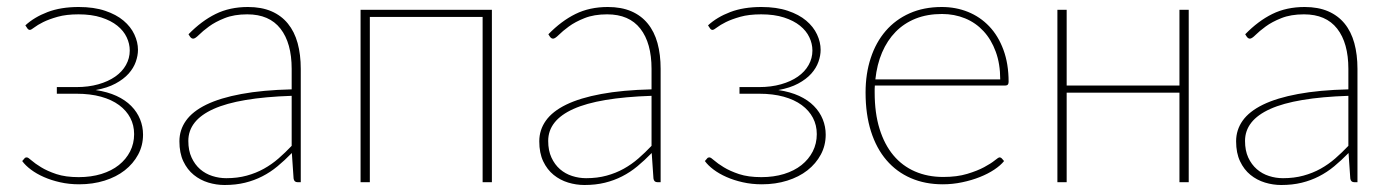

<svg xmlns="http://www.w3.org/2000/svg" viewBox="-20 -521 3984 549"><path d="M52.5 -448.5Q78 -472 116 -486.5Q154 -501 205 -501Q248.5 -501 280.5 -490.2Q312.5 -479.5 333.2 -462Q354 -444.5 364.2 -422.5Q374.5 -400.5 374.5 -378.5Q374.5 -362 368.2 -344.2Q362 -326.5 347.8 -310.5Q333.5 -294.5 310.2 -282Q287 -269.5 253.5 -263.5Q287.5 -258.5 313 -246.8Q338.5 -235 355.2 -218Q372 -201 380.5 -180Q389 -159 389 -136Q389 -105 375 -79Q361 -53 336.8 -34Q312.5 -15 279 -4.5Q245.5 6 206.5 6Q177.5 6 152 0.2Q126.5 -5.5 105.5 -14.8Q84.5 -24 68.5 -36Q52.5 -48 43.5 -60.5L50 -68Q52 -71 56.5 -71Q60.5 -71 70.2 -62.2Q80 -53.5 97.5 -42.8Q115 -32 141.2 -23.2Q167.5 -14.5 205 -14.5Q240.5 -14.5 269.8 -23.5Q299 -32.5 319.8 -49Q340.5 -65.5 352 -88Q363.5 -110.5 363.5 -137.5Q363.5 -163 352.5 -184Q341.5 -205 320.5 -220.5Q299.5 -236 268.8 -244.5Q238 -253 198.5 -253H142.5V-272H198.5Q233 -272 261.2 -280Q289.5 -288 309.5 -302Q329.5 -316 340.2 -335.2Q351 -354.5 351 -376.5Q351 -396 342.2 -414.5Q333.5 -433 315.5 -447.5Q297.5 -462 269.8 -471Q242 -480 204.5 -480Q169.5 -480 144.8 -473Q120 -466 103.5 -457.8Q87 -449.5 78 -442.5Q69 -435.5 65.5 -435.5Q61.5 -435.5 58.5 -439.5Z M814 -247Q663 -242 590.8 -209.5Q518.5 -177 518.5 -118Q518.5 -90.5 527.8 -70.5Q537 -50.5 552.2 -37.2Q567.5 -24 587 -17.8Q606.5 -11.5 627 -11.5Q659 -11.5 685.5 -18.8Q712 -26 734.5 -38.5Q757 -51 776.5 -68Q796 -85 814 -104ZM519 -423Q556 -461 596.5 -481Q637 -501 689 -501Q727.5 -501 756 -488.8Q784.5 -476.5 803.2 -453.5Q822 -430.5 831 -397.8Q840 -365 840 -324V0H831Q821 0 819.5 -10.5L814.5 -83.5Q794 -62.5 773.5 -45.5Q753 -28.5 730 -16.8Q707 -5 680.5 1.5Q654 8 622 8Q598.5 8 575.5 1Q552.5 -6 534 -21Q515.5 -36 504.2 -59.8Q493 -83.5 493 -117Q493 -149.5 511.8 -176Q530.5 -202.5 570 -221.8Q609.5 -241 670 -252.2Q730.5 -263.5 814 -265.5V-324Q814 -398 782 -439Q750 -480 687 -480Q649.5 -480 622.5 -469.2Q595.5 -458.5 577.5 -445.2Q559.5 -432 548.8 -421.2Q538 -410.5 532.5 -410.5Q527.5 -410.5 523.5 -416Z M1386.5 0H1360V-472.5H1037.5V0H1011V-493H1386.5Z M1843 -247Q1692 -242 1619.8 -209.5Q1547.5 -177 1547.5 -118Q1547.5 -90.5 1556.8 -70.5Q1566 -50.5 1581.2 -37.2Q1596.5 -24 1616 -17.8Q1635.5 -11.5 1656 -11.5Q1688 -11.5 1714.5 -18.8Q1741 -26 1763.5 -38.5Q1786 -51 1805.5 -68Q1825 -85 1843 -104ZM1548 -423Q1585 -461 1625.5 -481Q1666 -501 1718 -501Q1756.5 -501 1785 -488.8Q1813.5 -476.5 1832.2 -453.5Q1851 -430.5 1860 -397.8Q1869 -365 1869 -324V0H1860Q1850 0 1848.5 -10.5L1843.5 -83.5Q1823 -62.5 1802.5 -45.5Q1782 -28.5 1759 -16.8Q1736 -5 1709.5 1.5Q1683 8 1651 8Q1627.5 8 1604.5 1Q1581.5 -6 1563 -21Q1544.5 -36 1533.2 -59.8Q1522 -83.5 1522 -117Q1522 -149.5 1540.8 -176Q1559.5 -202.5 1599 -221.8Q1638.5 -241 1699 -252.2Q1759.5 -263.5 1843 -265.5V-324Q1843 -398 1811 -439Q1779 -480 1716 -480Q1678.5 -480 1651.5 -469.2Q1624.5 -458.5 1606.5 -445.2Q1588.5 -432 1577.8 -421.2Q1567 -410.5 1561.5 -410.5Q1556.5 -410.5 1552.5 -416Z M2004.5 -448.5Q2030 -472 2068 -486.5Q2106 -501 2157 -501Q2200.5 -501 2232.5 -490.2Q2264.5 -479.5 2285.2 -462Q2306 -444.5 2316.2 -422.5Q2326.5 -400.5 2326.5 -378.5Q2326.5 -362 2320.2 -344.2Q2314 -326.5 2299.8 -310.5Q2285.5 -294.5 2262.2 -282Q2239 -269.5 2205.5 -263.5Q2239.5 -258.5 2265 -246.8Q2290.5 -235 2307.2 -218Q2324 -201 2332.5 -180Q2341 -159 2341 -136Q2341 -105 2327 -79Q2313 -53 2288.8 -34Q2264.5 -15 2231 -4.5Q2197.5 6 2158.5 6Q2129.5 6 2104 0.2Q2078.5 -5.5 2057.5 -14.8Q2036.5 -24 2020.5 -36Q2004.5 -48 1995.5 -60.5L2002 -68Q2004 -71 2008.5 -71Q2012.5 -71 2022.2 -62.2Q2032 -53.5 2049.5 -42.8Q2067 -32 2093.2 -23.2Q2119.5 -14.5 2157 -14.5Q2192.5 -14.5 2221.8 -23.5Q2251 -32.5 2271.8 -49Q2292.5 -65.5 2304 -88Q2315.5 -110.5 2315.5 -137.5Q2315.5 -163 2304.5 -184Q2293.5 -205 2272.5 -220.5Q2251.5 -236 2220.8 -244.5Q2190 -253 2150.5 -253H2094.5V-272H2150.5Q2185 -272 2213.2 -280Q2241.5 -288 2261.5 -302Q2281.5 -316 2292.2 -335.2Q2303 -354.5 2303 -376.5Q2303 -396 2294.2 -414.5Q2285.5 -433 2267.5 -447.5Q2249.5 -462 2221.8 -471Q2194 -480 2156.5 -480Q2121.5 -480 2096.8 -473Q2072 -466 2055.5 -457.8Q2039 -449.5 2030 -442.5Q2021 -435.5 2017.5 -435.5Q2013.5 -435.5 2010.5 -439.5Z M2840 -294Q2840 -338.5 2827.2 -373.2Q2814.5 -408 2792.2 -432Q2770 -456 2739.5 -468.5Q2709 -481 2673.5 -481Q2631.5 -481 2598.2 -467.8Q2565 -454.5 2541 -430Q2517 -405.5 2502.2 -371Q2487.5 -336.5 2483 -294ZM2851 -60.5Q2841 -48 2823 -36Q2805 -24 2781.8 -14.8Q2758.5 -5.5 2731.2 0.2Q2704 6 2675.5 6Q2625 6 2584.2 -11.8Q2543.5 -29.5 2514.8 -63Q2486 -96.5 2470.5 -145.2Q2455 -194 2455 -256.5Q2455 -310.5 2469.8 -355.2Q2484.5 -400 2512.5 -432.5Q2540.5 -465 2581 -483Q2621.5 -501 2673 -501Q2713 -501 2747.8 -487Q2782.5 -473 2808.5 -445.8Q2834.5 -418.5 2849.2 -378.5Q2864 -338.5 2864 -287Q2864 -276.5 2855 -276.5H2481.5Q2481 -271.5 2481 -266.8Q2481 -262 2481 -256.5Q2481 -197.5 2495 -152.5Q2509 -107.5 2534.5 -77Q2560 -46.5 2596.2 -30.8Q2632.5 -15 2677 -15Q2716.5 -15 2745.5 -23.8Q2774.5 -32.5 2794 -43Q2813.5 -53.5 2824.2 -62.2Q2835 -71 2838 -71Q2842 -71 2844.5 -68Z M3379 -493V0H3352.5V-256H3030V0H3003.5V-493H3030V-276.5H3352.5V-493Z M3835.5 -247Q3684.5 -242 3612.2 -209.5Q3540 -177 3540 -118Q3540 -90.5 3549.2 -70.5Q3558.5 -50.5 3573.8 -37.2Q3589 -24 3608.5 -17.8Q3628 -11.5 3648.5 -11.5Q3680.5 -11.5 3707 -18.8Q3733.5 -26 3756 -38.5Q3778.5 -51 3798 -68Q3817.5 -85 3835.5 -104ZM3540.5 -423Q3577.5 -461 3618 -481Q3658.5 -501 3710.5 -501Q3749 -501 3777.5 -488.8Q3806 -476.5 3824.8 -453.5Q3843.5 -430.5 3852.5 -397.8Q3861.5 -365 3861.5 -324V0H3852.5Q3842.5 0 3841 -10.5L3836 -83.5Q3815.5 -62.5 3795 -45.5Q3774.5 -28.5 3751.5 -16.8Q3728.5 -5 3702 1.5Q3675.5 8 3643.5 8Q3620 8 3597 1Q3574 -6 3555.5 -21Q3537 -36 3525.8 -59.8Q3514.5 -83.5 3514.5 -117Q3514.5 -149.5 3533.2 -176Q3552 -202.5 3591.5 -221.8Q3631 -241 3691.5 -252.2Q3752 -263.5 3835.5 -265.5V-324Q3835.5 -398 3803.5 -439Q3771.5 -480 3708.5 -480Q3671 -480 3644 -469.2Q3617 -458.5 3599 -445.2Q3581 -432 3570.2 -421.2Q3559.5 -410.5 3554 -410.5Q3549 -410.5 3545 -416Z"/></svg>

Font: Lato 2
Style: Regular
Weight: 200
Designer: Lukasz Dziedzic with Adam Twardoch and Botio Nikoltchev
Foundry: tyPoland Lukasz Dziedzic
Version: Version 2.015; 2015-08-06; http://www.latofonts.com/